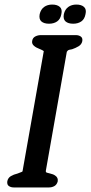

<svg xmlns="http://www.w3.org/2000/svg" viewBox="-20 -822 397 842"><path d="M301 -718Q279 -718 267.5 -728Q256 -738 260 -760Q265 -781 279.5 -791.5Q294 -802 315 -802Q337 -802 348.5 -791.5Q360 -781 355 -760Q351 -738 336.5 -728Q322 -718 301 -718ZM195 -718Q173 -718 161.5 -728Q150 -738 154 -760Q159 -781 173.5 -791.5Q188 -802 209 -802Q231 -802 242.5 -791.5Q254 -781 249 -760Q245 -738 230.5 -728Q216 -718 195 -718ZM195 0H40Q28 0 19 -6Q10 -12 12 -27Q15 -42 27.5 -49.5Q40 -57 57 -61Q61 -63 66 -64.5Q71 -66 75 -68Q79 -69 79 -72L172 -598Q172 -597 169 -600Q160 -605 152 -608Q138 -613 128.5 -621.5Q119 -630 121 -642Q123 -656 134.5 -662Q146 -668 159 -668H313Q325 -668 334 -662Q343 -656 341 -642Q338 -627 324.5 -619Q311 -611 296 -606Q281 -604 277.5 -600.5Q274 -597 273 -595L181 -73Q180 -66 186.5 -64.5Q193 -63 200 -61Q214 -58 222 -52Q236 -43 233 -26Q229 -12 218.5 -6Q208 0 195 0Z"/></svg>

Font: Jura
Style: Bold Italic
Weight: 700
Designer: Ed Merritt
Foundry: Ten by Twenty
Version: Version 1.007